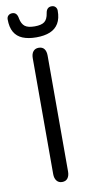

<svg xmlns="http://www.w3.org/2000/svg" viewBox="-90 -817 422 865"><g transform="rotate(-10 121.5 -385.0)"><path d="M88 -33Q88 -14 97 -2.5Q106 9 122 9Q139 9 147.5 -2.5Q156 -14 156 -33V-563Q156 -583 147.5 -594Q139 -605 122 -605Q106 -605 97 -594Q88 -583 88 -563ZM185 -752Q181 -725 167 -714Q153 -703 122 -703Q91 -703 77 -714Q63 -725 58 -750Q54 -779 32 -779Q21 -779 14 -772.5Q7 -766 7 -755Q7 -719 20 -696.5Q33 -674 58.5 -663.5Q84 -653 121 -653Q158 -653 183.5 -663.5Q209 -674 222.5 -696.5Q236 -719 236 -755Q236 -765 229.5 -772Q223 -779 212 -779Q189 -779 185 -752Z"/></g></svg>

Font: Beiruti
Style: Regular
Weight: 400
Version: Version 1.00